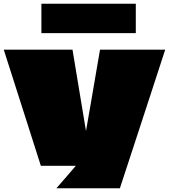

<svg xmlns="http://www.w3.org/2000/svg" viewBox="-21 -885 902 1025"><path d="M280 120Q298 100 315 80Q332 60 349.5 40Q367 20 384 0H197Q164 -104 131 -207Q98 -310 65 -413.5Q32 -517 -1 -620H366Q384 -513 401.5 -406Q419 -299 437 -192Q437 -192 437.5 -189Q438 -186 438 -186Q438 -186 438.5 -187.5Q439 -189 439 -190Q439 -191 439 -191Q452 -263 464 -334.5Q476 -406 488.5 -477.5Q501 -549 513 -620H861Q821 -496 780.5 -373Q740 -250 700 -127Q660 -4 619 120ZM200 -708V-865H704V-708Z"/></svg>

Font: Climate Crisis
Style: Regular
Weight: 400
Version: Version 1.003